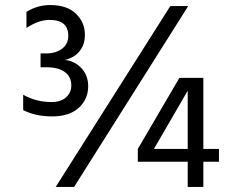

<svg xmlns="http://www.w3.org/2000/svg" viewBox="-20 -739 912 762"><path d="M274 3H201L656 -715H727ZM330 -397Q330 -345 292.5 -311Q255 -277 187 -277Q121 -277 72 -302V-363Q123 -334 185 -334Q221 -334 242 -352.5Q263 -371 263 -400Q263 -434 237.5 -453Q212 -472 165 -472H141V-527H165Q201 -527 226 -545.5Q251 -564 251 -597Q251 -660 177 -660Q133 -660 85 -628V-692Q129 -719 179 -719Q246 -719 281.5 -684.5Q317 -650 317 -601Q317 -562 296 -536Q275 -510 237 -501Q275 -498 302.5 -469Q330 -440 330 -397ZM591 -148H725V-379ZM787 3H725V-97H527V-148L692 -430H787V-148H849V-97H787Z"/></svg>

Font: Hind Siliguri Fixed
Style: Regular
Weight: 400
Designer: Jyotish Sonowal
Foundry: Indian Type Foundry
Version: Version 1.001;October 28, 2021;FontCreator 12.0.0.2565 64-bi